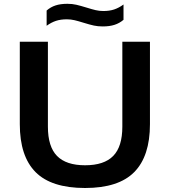

<svg xmlns="http://www.w3.org/2000/svg" viewBox="-20 -954 870 984"><path d="M81.5 -317.5V-740H225.5V-305Q225.5 -202.5 272.2 -154.8Q319 -107 416 -107Q513.5 -107 560.2 -154.8Q607 -202.5 607 -305V-740H748.5V-317.5Q748.5 -153.5 668 -72Q587.5 9.5 416 9.5Q243 9.5 162.2 -72Q81.5 -153.5 81.5 -317.5ZM408 -837.5Q381 -846 361.8 -850.5Q342.5 -855 322.5 -855Q291 -855 267.2 -847.2Q243.5 -839.5 219 -822V-900Q239.5 -918 264.8 -926.2Q290 -934.5 325.5 -934.5Q350.5 -934.5 371.8 -929.5Q393 -924.5 424 -915Q451 -906.5 470.2 -902Q489.5 -897.5 509.5 -897.5Q541 -897.5 565 -905.5Q589 -913.5 613 -931V-852.5Q592.5 -835 567 -826.8Q541.5 -818.5 506.5 -818.5Q482 -818.5 461.2 -823Q440.5 -827.5 408 -837.5Z"/></svg>

Font: Encode Sans Expanded SemiBold
Style: Regular
Weight: 600
Width: 7
Designer: Multiple Designers
Foundry: Impallari Type
Version: Version 2.000